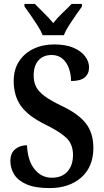

<svg xmlns="http://www.w3.org/2000/svg" viewBox="-20 -951 532 981"><path d="M233 10Q159 10 115 -9.5Q71 -29 52 -60.5Q33 -92 33 -128Q33 -169 58 -189Q83 -209 118 -209Q121 -131 156 -87Q191 -43 245 -43Q297 -43 325 -75Q353 -107 353 -159Q353 -216 317 -248.5Q281 -281 209 -316Q124 -358 87 -409.5Q50 -461 50 -538Q50 -595 77 -637Q104 -679 151 -701.5Q198 -724 256 -724Q316 -724 355.5 -707Q395 -690 415 -663Q435 -636 435 -607Q435 -574 413 -555.5Q391 -537 343 -537Q343 -570 332.5 -600.5Q322 -631 300 -650.5Q278 -670 244 -670Q201 -670 176.5 -642.5Q152 -615 152 -565Q152 -533 164 -508.5Q176 -484 206.5 -461Q237 -438 293 -411Q379 -371 418 -321.5Q457 -272 457 -195Q457 -99 395.5 -44.5Q334 10 233 10ZM198 -771Q189 -794 172 -820.5Q155 -847 137 -873Q119 -899 105 -918V-931H158Q178 -910 205 -884Q232 -858 252 -833Q271 -858 298.5 -884Q326 -910 346 -931H399V-918Q385 -899 367 -873Q349 -847 332 -820.5Q315 -794 306 -771Z"/></svg>

Font: Noto Serif Hebrew Condensed SemiBold
Style: Regular
Weight: 600
Width: 3
Designer: Monotype Design Team
Foundry: Monotype Imaging Inc.
Version: Version 2.004; ttfautohint (v1.8.4.7-5d5b)